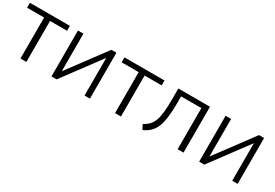

<svg xmlns="http://www.w3.org/2000/svg" viewBox="26 -1241 2795 1954"><g transform="rotate(30 1423.5 -264.5)"><path d="M203.1 0V-481.4H2.9V-539.1H472.7V-481.4H272.5V0Z M567.4 0V-539.1H631.8V-97.7L960 -539.1H1019.5V0H956.1V-441.4L627.9 0Z M1314.5 0V-481.4H1114.3V-539.1H1584V-481.4H1383.8V0Z M1613.3 -44.9Q1691.4 -84 1719.2 -158.7Q1747.1 -233.4 1747.1 -409.2V-539.1H2119.1V0H2049.8V-483.4H1811.5V-407.2Q1811.5 -211.9 1774.4 -121.1Q1737.3 -30.3 1641.6 9.8Z M2302.7 0V-539.1H2367.2V-97.7L2695.3 -539.1H2754.9V0H2691.4V-441.4L2363.3 0Z"/></g></svg>

Font: Min Sans Light
Style: Regular
Weight: 300
Designer: Jinseong-Kim, NotoSansCJK, Nunito
Foundry: Jinseong-Kim
Version: Version 1.400;Glyphs 3.1.2 (3151)